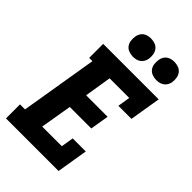

<svg xmlns="http://www.w3.org/2000/svg" viewBox="-281 -1062 1162 1162"><g transform="rotate(45 300.0 -481.5)"><path d="M11 0V-120H54L136 -615H108V-735H583L550 -535H438L451 -615H283L255 -442H439L419 -322H235L201 -120H369L382 -200H494L461 0ZM490 -807Q472 -807 454.5 -813.5Q437 -820 426.5 -834Q416 -848 413.5 -866.5Q411 -885 414 -904Q416 -917 422.5 -929Q429 -941 440 -949Q451 -957 464 -960Q477 -963 490 -963Q509 -963 526 -956.5Q543 -950 553.5 -936Q564 -922 567 -903.5Q570 -885 567 -866Q565 -853 558 -841Q551 -829 540 -821Q529 -813 516 -810Q503 -807 490 -807ZM290 -807Q272 -807 254.5 -813.5Q237 -820 226.5 -834Q216 -848 213.5 -866.5Q211 -885 214 -904Q216 -917 222.5 -929Q229 -941 240 -949Q251 -957 264 -960Q277 -963 290 -963Q309 -963 326 -956.5Q343 -950 353.5 -936Q364 -922 367 -903.5Q370 -885 367 -866Q365 -853 358 -841Q351 -829 340 -821Q329 -813 316 -810Q303 -807 290 -807Z"/></g></svg>

Font: Iosevka Slab Heavy Extended
Style: Italic
Weight: 900
Width: 7
Italic angle: -9°
Monospace: yes
Designer: Belleve Invis
Foundry: Belleve Invis
Version: Version 11.1.0; ttfautohint (v1.8.3)